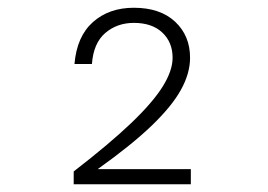

<svg xmlns="http://www.w3.org/2000/svg" viewBox="-20 -776 690 495"><path d="M170 -301V-334Q262 -405 318 -458.5Q374 -512 399.5 -553Q425 -594 425 -627Q425 -667 398.5 -692Q372 -717 325 -717Q282 -717 251.5 -691Q221 -665 217 -611H172Q178 -682 219.5 -719Q261 -756 325 -756Q393 -756 431.5 -720Q470 -684 470 -627Q470 -587 446.5 -544.5Q423 -502 371 -452Q319 -402 232 -340H472V-301Z"/></svg>

Font: Azeret Mono Thin Thin
Style: Regular
Weight: 250
Version: Version 1.002